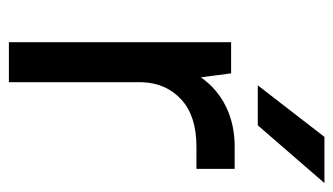

<svg xmlns="http://www.w3.org/2000/svg" viewBox="-179 -571 750 432"><g transform="rotate(90 196.0 -355.0)"><path d="M75 -500H145L154 -432Q180 -469 220 -488.5Q260 -508 310 -508H360V-422H310Q241 -422 204 -388Q167 -354 165 -300V0H75ZM288 -710H392L262 -560H172Z"/></g></svg>

Font: PT Root UI Web Medium
Style: Regular
Weight: 500
Designer: Vitaly Kuzmin
Foundry: ParaType Ltd.
Version: Version 1.001W